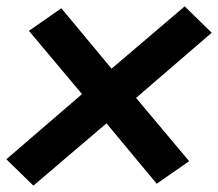

<svg xmlns="http://www.w3.org/2000/svg" viewBox="-43 -642 686 604"><path d="M62 -58 -23 -141 215 -346 48 -545 150 -616 308 -426 538 -622 623 -539 385 -334 552 -135 450 -64 292 -254Z"/></svg>

Font: Iosevka SS04 XBd Ex
Style: Italic
Weight: 800
Width: 7
Italic angle: -9°
Monospace: yes
Designer: Belleve Invis
Foundry: Belleve Invis
Version: Version 19.0.0; ttfautohint (v1.8.4)